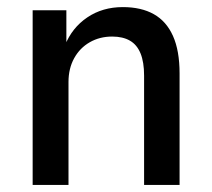

<svg xmlns="http://www.w3.org/2000/svg" viewBox="-20 -521 596 541"><path d="M72 0V-492H167V-393H163Q183 -443 226 -472Q269 -501 326 -501Q378 -501 413.5 -481Q449 -461 467.5 -419.5Q486 -378 486 -314V0H386V-308Q386 -346 376 -370.5Q366 -395 346 -406.5Q326 -418 296 -418Q261 -418 233 -402Q205 -386 189 -357Q173 -328 173 -290V0Z"/></svg>

Font: Nunito Sans 10pt SemiCondensed SemiBold
Style: Regular
Weight: 600
Width: 4
Designer: Vernon Adams
Foundry: Vernon Adams
Version: Version 3.101;gftools[0.9.27]